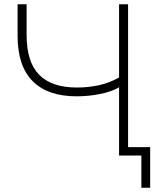

<svg xmlns="http://www.w3.org/2000/svg" viewBox="-20 -725 751 895"><path d="M639 150V0H535V-39H680V150ZM535 0V-318Q499 -297 445 -286.5Q391 -276 337 -276Q202 -276 132 -347Q62 -418 62 -557V-705H104V-563Q104 -436 162.5 -376.5Q221 -317 338 -317Q392 -317 442 -328Q492 -339 535 -364V-705H577V0Z"/></svg>

Font: Mulish ExtraLight
Style: Regular
Weight: 200
Designer: Vernon Adams
Foundry: Vernon Adams
Version: Version 3.603